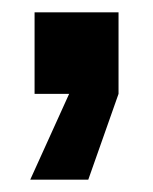

<svg xmlns="http://www.w3.org/2000/svg" viewBox="-20 -152 248 311"><path d="M36 -132H172V0L123 139H29L92 0H36Z"/></svg>

Font: CyStack Display SemiBold
Style: Regular
Weight: 600
Designer: Weizhong Zhang
Foundry: 本地遙控
Version: Version 1.000;Glyphs 3.1.2 (3151)